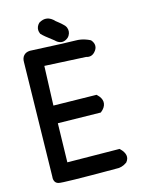

<svg xmlns="http://www.w3.org/2000/svg" viewBox="-126 -921 751 998"><g transform="rotate(-15 250.0 -422.0)"><path d="M183.1 -834.5Q205.6 -848.6 226.8 -845Q248 -841.3 266.6 -820.8Q271 -817.4 275.6 -813.7Q280.3 -810.1 284.4 -806.6Q288.6 -803.2 292.7 -799.6Q296.9 -795.9 300.8 -792Q304.7 -788.1 308.6 -784.2L309.1 -783.7L309.6 -782.7Q313.5 -777.8 315.7 -772.5Q317.9 -767.1 318.6 -762Q319.3 -756.8 319.1 -751.5Q318.8 -746.1 317.1 -741Q315.4 -735.8 312.5 -730.7Q309.6 -725.6 305.2 -721.2L304.7 -720.7L304.2 -720.2Q297.4 -714.4 290.3 -711.2Q283.2 -708 276.1 -707.3Q269 -706.5 262.2 -708.5Q255.4 -710.4 248.5 -714.6Q241.7 -718.8 235.8 -725.1Q208.5 -745.6 194.1 -757.6Q179.7 -769.5 173.3 -776.9L172.4 -777.8L171.9 -779.3Q167.5 -789.1 167.2 -798.6Q167 -808.1 170.7 -816.9Q174.3 -825.7 181.6 -833L182.1 -834ZM98.1 -706.1Q302.7 -696.3 340.8 -696.3Q354.5 -696.3 367.4 -694.1Q380.4 -691.9 392.6 -687.7Q404.8 -683.6 416.5 -677.7L418 -676.8L419.4 -675.8Q433.1 -660.2 432.9 -643.3Q432.6 -626.5 418 -611.3Q398.9 -590.8 371.1 -599.6L149.9 -610.8L142.1 -399.4L369.1 -395.5H373L376 -392.6Q381.3 -387.7 385.7 -382.3Q401.9 -361.8 398.4 -341.1Q395 -320.3 373 -302.7L370.6 -300.8H367.2L140.6 -304.7L135.7 -95.7L412.1 -92.8H416L418.9 -89.8Q438.5 -70.8 442.1 -52Q445.8 -33.2 431.2 -15.6L430.2 -15.1L429.7 -14.6Q403.3 4.9 369.6 2Q84.5 2 64 -3.9Q50.3 -7.3 44.7 -18.3Q39.1 -29.3 41 -43.9L52.7 -656.2Q52.2 -678.7 64 -691.9Q75.7 -705.1 97.2 -706.1H97.7Z"/></g></svg>

Font: NaikaiFont
Style: Bold
Weight: 700
Version: Version 1.89